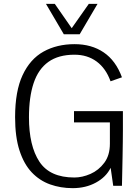

<svg xmlns="http://www.w3.org/2000/svg" viewBox="-20 -955 719 987"><path d="M353.5 12.2Q291.5 12.2 237.5 -7.1Q183.6 -26.4 143.3 -68.8Q103 -111.3 80.3 -181.2Q57.6 -251 57.6 -352.5Q57.6 -486.3 96.2 -568.8Q134.8 -651.4 203.6 -689.7Q272.5 -728 363.3 -728Q450.7 -728 512.9 -685.8Q575.2 -643.6 606.9 -557.6L548.3 -537.1Q524.4 -603.5 476.8 -638.7Q429.2 -673.8 362.8 -673.8Q280.8 -673.8 229 -637Q177.2 -600.1 153.1 -528.3Q128.9 -456.5 128.9 -352.1Q128.9 -205.1 182.6 -123.8Q236.3 -42.5 362.3 -42.5Q402.8 -42.5 445.1 -61Q487.3 -79.6 516.1 -118.2Q544.9 -156.7 544.9 -216.3V-325.7H360.4V-383.8H611.8V-283.7Q611.8 -261.2 611.3 -226.1Q610.8 -190.9 610.1 -151.9Q609.4 -112.8 608.6 -78.1Q607.9 -43.5 607.4 -21.7Q606.9 0 606.9 0H562L548.8 -92.3Q525.4 -44.9 473.1 -16.4Q420.9 12.2 353.5 12.2ZM308.1 -778.8 216.3 -935.1H261.7L348.6 -810.1L436.5 -935.1H481.4L389.6 -778.8Z"/></svg>

Font: Pontano Sans Light
Style: Regular
Weight: 300
Designer: Vernon Adams
Foundry: Vernon Adams
Version: Version 2.001